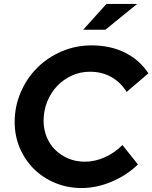

<svg xmlns="http://www.w3.org/2000/svg" viewBox="-20 -937 769 969"><path d="M408 -121Q459 -121 508.5 -143Q558 -165 598 -205L676 -107Q621 -53 544.5 -20.5Q468 12 392 12Q321 12 259 -13.5Q197 -39 151.5 -84Q106 -129 80 -190Q54 -251 54 -321Q54 -400 84.5 -471Q115 -542 167.5 -594.5Q220 -647 291 -677.5Q362 -708 442 -708Q537 -708 610.5 -671.5Q684 -635 729 -567L619 -473Q589 -522 541.5 -548.5Q494 -575 434 -575Q385 -575 342.5 -555.5Q300 -536 268.5 -503Q237 -470 218.5 -424.5Q200 -379 200 -328Q200 -284 215.5 -246Q231 -208 259 -180.5Q287 -153 325 -137Q363 -121 408 -121ZM517 -917H672L512 -787H400Z"/></svg>

Font: Red Hat Display
Style: Bold Italic
Weight: 700
Italic angle: -12°
Designer: Pentagram / MCKL
Foundry: Pentagram / MCKL
Version: Version 1.003; Red Hat Display Bold Italic